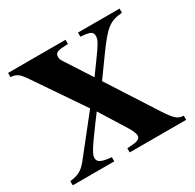

<svg xmlns="http://www.w3.org/2000/svg" viewBox="-148 -839 1018 1001"><g transform="rotate(-30 361.0 -338.0)"><path d="M688 -676H438V-651L459 -649C497 -645 510 -638 510 -614C510 -592 499 -573 452 -508C432 -481 414 -456 396 -431L299 -581C286 -601 284 -606 284 -618C284 -639 296 -647 332 -649L363 -651V-676H17V-651C53 -648 66 -638 97 -593L295 -302L120 -81C90 -44 66 -31 16 -25V0H266V-25C205 -31 185 -41 185 -67C185 -88 204 -119 279 -220L317 -271L418 -109C430 -90 439 -67 439 -55C439 -38 422 -29 387 -27L359 -25V0H699V-25C665 -26 649 -38 602 -111L420 -394L500 -505C587 -626 613 -644 688 -651Z"/></g></svg>

Font: XITS
Style: Bold
Weight: 700
Designer: MicroPress Inc., with final additions and corrections provided by Coen Hoffman, Elsevier (retired)
Version: Version 1.107